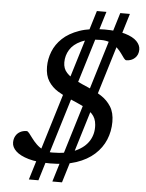

<svg xmlns="http://www.w3.org/2000/svg" viewBox="-60 -852 764 1002"><g transform="rotate(5 322.0 -351.0)"><path d="M252.5 103 529 -803.5H579.5L303 103ZM129.5 103 406.5 -803.5H456.5L179.5 103ZM238 -47.5Q312.5 -47.5 360.5 -69.5Q408.5 -91.5 430.8 -128.2Q453 -165 449.5 -211Q447 -246 425.8 -267.8Q404.5 -289.5 373 -304.5Q341.5 -319.5 307 -333.8Q272.5 -348 241.8 -367Q211 -386 191.8 -415.8Q172.5 -445.5 172.5 -492Q172.5 -532 187.8 -571Q203 -610 236.2 -641.5Q269.5 -673 323.5 -692Q377.5 -711 455.5 -711Q521.5 -711 563.2 -698.5Q605 -686 624.8 -665.8Q644.5 -645.5 644.5 -622.5Q644.5 -594.5 626.5 -577.8Q608.5 -561 581.5 -561Q576 -561 568.8 -570.2Q561.5 -579.5 551.8 -593.8Q542 -608 527.2 -622Q512.5 -636 491.2 -645.5Q470 -655 440.5 -655Q377.5 -655 337.5 -636.8Q297.5 -618.5 279 -588.2Q260.5 -558 260.5 -522Q260.5 -489 280.5 -467.8Q300.5 -446.5 332 -431.2Q363.5 -416 399 -401Q434.5 -386 466 -365.8Q497.5 -345.5 517.5 -314Q537.5 -282.5 537.5 -234Q537.5 -184.5 519.2 -140.5Q501 -96.5 463.5 -62.5Q426 -28.5 368.8 -9.2Q311.5 10 233 10Q164 10 119.2 -3Q74.5 -16 52.5 -36.8Q30.5 -57.5 30.5 -82Q30.5 -101.5 38.8 -116.2Q47 -131 62 -139.2Q77 -147.5 96.5 -147.5Q102 -147.5 110 -137.5Q118 -127.5 129 -112.5Q140 -97.5 155.2 -82.5Q170.5 -67.5 190.8 -57.5Q211 -47.5 238 -47.5Z"/></g></svg>

Font: Newsreader 8pt
Style: Italic
Weight: 400
Italic angle: -17°
Version: Version 1.003